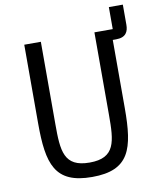

<svg xmlns="http://www.w3.org/2000/svg" viewBox="-90 -879 780 960"><g transform="rotate(-10 300.0 -399.0)"><path d="M79.9 -698.2V-299C79.9 -92 110.1 12.1 300.1 12.1C490.1 12.1 519.9 -92 519.9 -299V-644.9H536.9C587 -644.9 600.1 -672.9 600.1 -708.1V-810H529.1V-698.2H436.1V-279.1C436.1 -144.2 431.1 -61.1 300.1 -61.1C169 -61.1 164.1 -144.2 164.1 -279.1V-698.2Z"/></g></svg>

Font: Margiela Mono
Style: Regular
Weight: 400
Designer: Mike Abbink, Paul van der Laan, Pieter van Rosmalen
Foundry: Bold Monday
Version: Version 2.003 2021